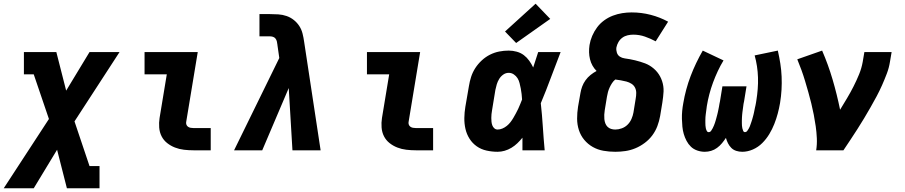

<svg xmlns="http://www.w3.org/2000/svg" viewBox="-62 -811 4882 1036"><path d="M-42 205 202 -169 120 -410H67V-530H242L295 -322L421 -530H583L340 -156L421 85H475V205H299L246 -3L120 205Z M982 0Q956 0 930.5 -3Q905 -6 882 -15Q859 -24 840 -39Q821 -54 810 -75.5Q799 -97 797 -123Q795 -149 799 -174L838 -410H718V-530H1005L943 -155Q941 -147 943.5 -139.5Q946 -132 952 -127.5Q958 -123 966 -121.5Q974 -120 982 -120H1075V0Z M1201 0 1445 -498 1435 -568V-569Q1435 -569 1435 -569Q1435 -569 1435 -569Q1434 -578 1432 -587Q1430 -596 1424.5 -603Q1419 -610 1410.5 -612.5Q1402 -615 1393 -615H1338V-735H1393Q1416 -735 1439.5 -733.5Q1463 -732 1484.5 -724.5Q1506 -717 1523.5 -703Q1541 -689 1553 -670.5Q1565 -652 1570.5 -630Q1576 -608 1579 -586L1668 0H1516L1496 -336L1353 0Z M2182 0Q2156 0 2130.5 -3Q2105 -6 2082 -15Q2059 -24 2040 -39Q2021 -54 2010 -75.5Q1999 -97 1997 -123Q1995 -149 1999 -174L2038 -410H1918V-530H2205L2143 -155Q2141 -147 2143.5 -139.5Q2146 -132 2152 -127.5Q2158 -123 2166 -121.5Q2174 -120 2182 -120H2275V0Z M2623 8Q2593 8 2563.5 1.5Q2534 -5 2510.5 -21.5Q2487 -38 2471.5 -62.5Q2456 -87 2449.5 -115.5Q2443 -144 2443.5 -174.5Q2444 -205 2449 -235L2468 -345Q2472 -371 2480 -396Q2488 -421 2502.5 -443.5Q2517 -466 2537.5 -485Q2558 -504 2582 -516Q2606 -528 2631.5 -533Q2657 -538 2683 -538Q2705 -538 2726.5 -532Q2748 -526 2764.5 -513.5Q2781 -501 2793.5 -483.5Q2806 -466 2815 -447Q2822 -468 2828.5 -488.5Q2835 -509 2842 -530H2963Q2936 -461 2910.5 -392Q2885 -323 2856 -254Q2863 -191 2867 -127.5Q2871 -64 2877 0H2757Q2757 -17 2757 -34Q2757 -51 2757 -68Q2744 -52 2729.5 -38Q2715 -24 2697.5 -13.5Q2680 -3 2661 2.5Q2642 8 2623 8ZM2623 -112Q2636 -112 2649 -117.5Q2662 -123 2673 -132Q2684 -141 2692.5 -152Q2701 -163 2708 -175Q2715 -187 2721.5 -199Q2728 -211 2734 -223.5Q2740 -236 2745 -249Q2750 -262 2755 -274Q2754 -289 2752.5 -304Q2751 -319 2748 -333.5Q2745 -348 2741.5 -362.5Q2738 -377 2730.5 -389Q2723 -401 2710.5 -409.5Q2698 -418 2683 -418Q2667 -418 2653.5 -408.5Q2640 -399 2631.5 -385Q2623 -371 2618.5 -356Q2614 -341 2611 -326L2593 -216Q2591 -205 2590 -195Q2589 -185 2589 -174.5Q2589 -164 2590 -154Q2591 -144 2594.5 -134.5Q2598 -125 2605.5 -118.5Q2613 -112 2623 -112ZM2723 -579 2663 -641 2828 -791 2907 -709Z M3258 8Q3225 8 3194 2.5Q3163 -3 3136.5 -18Q3110 -33 3090.5 -56.5Q3071 -80 3061.5 -109.5Q3052 -139 3052 -171Q3052 -203 3057 -235L3070 -309Q3073 -327 3079.5 -344.5Q3086 -362 3097.5 -378Q3109 -394 3124.5 -406.5Q3140 -419 3157 -428Q3144 -441 3135 -457Q3126 -473 3121.5 -491.5Q3117 -510 3116.5 -529Q3116 -548 3119 -568Q3123 -593 3133.5 -617.5Q3144 -642 3160 -663.5Q3176 -685 3198 -701Q3220 -717 3245 -726.5Q3270 -736 3295.5 -740Q3321 -744 3346 -744Q3399 -744 3449 -731Q3499 -718 3543 -694L3476 -588Q3448 -603 3418 -613.5Q3388 -624 3355 -624Q3340 -624 3324.5 -620.5Q3309 -617 3296 -607.5Q3283 -598 3275 -584Q3267 -570 3264 -555Q3262 -541 3266.5 -527Q3271 -513 3282.5 -505.5Q3294 -498 3308.5 -496Q3323 -494 3337 -491.5Q3351 -489 3365 -485.5Q3379 -482 3392.5 -478Q3406 -474 3419 -469Q3432 -464 3443.5 -457Q3455 -450 3465.5 -441Q3476 -432 3484.5 -421.5Q3493 -411 3499.5 -399Q3506 -387 3510.5 -373.5Q3515 -360 3517 -346Q3519 -332 3518.5 -317.5Q3518 -303 3516 -288Q3514 -273 3512 -258L3500 -185Q3495 -157 3485 -130.5Q3475 -104 3458 -81Q3441 -58 3417 -40Q3393 -22 3366.5 -11Q3340 0 3312.5 4Q3285 8 3258 8ZM3258 -112Q3275 -112 3293 -118.5Q3311 -125 3324.5 -138.5Q3338 -152 3345.5 -169.5Q3353 -187 3356 -204L3368 -278Q3371 -294 3371 -309.5Q3371 -325 3364.5 -338Q3358 -351 3345.5 -359Q3333 -367 3318 -371Q3303 -375 3288 -377.5Q3273 -380 3258 -382Q3248 -374 3240.5 -362.5Q3233 -351 3227.5 -339Q3222 -327 3218.5 -314.5Q3215 -302 3213 -289L3201 -216Q3199 -204 3198.5 -192Q3198 -180 3199 -168.5Q3200 -157 3204 -146Q3208 -135 3216 -127Q3224 -119 3235 -115.5Q3246 -112 3258 -112Z M3741 8Q3720 8 3700 1Q3680 -6 3666 -19.5Q3652 -33 3642.5 -51Q3633 -69 3627.5 -88Q3622 -107 3620 -127.5Q3618 -148 3617.5 -169.5Q3617 -191 3619 -212.5Q3621 -234 3625 -255Q3631 -291 3641 -328Q3651 -365 3664.5 -400.5Q3678 -436 3694.5 -470.5Q3711 -505 3730 -538L3842 -485Q3825 -457 3811 -427Q3797 -397 3785.5 -366Q3774 -335 3765.5 -302.5Q3757 -270 3752 -239Q3751 -231 3750 -223.5Q3749 -216 3748 -208.5Q3747 -201 3746 -193.5Q3745 -186 3744.5 -178.5Q3744 -171 3744 -163.5Q3744 -156 3744 -148.5Q3744 -141 3744.5 -133.5Q3745 -126 3746.5 -119Q3748 -112 3751.5 -105Q3755 -98 3762 -98Q3770 -98 3775 -105Q3780 -112 3783.5 -119Q3787 -126 3790 -133Q3793 -140 3795.5 -147.5Q3798 -155 3800 -162Q3802 -169 3804 -176.5Q3806 -184 3808 -191.5Q3810 -199 3811.5 -206Q3813 -213 3814.5 -220.5Q3816 -228 3817.5 -235.5Q3819 -243 3820 -250.5Q3821 -258 3823 -265L3836 -345H3966L3953 -265Q3951 -258 3950 -250.5Q3949 -243 3948 -235.5Q3947 -228 3946 -220.5Q3945 -213 3944 -206Q3943 -199 3942.5 -191.5Q3942 -184 3941.5 -176.5Q3941 -169 3941 -161.5Q3941 -154 3941 -147Q3941 -140 3941.5 -133Q3942 -126 3943.5 -119Q3945 -112 3948 -105Q3951 -98 3958 -98Q3965 -98 3969.5 -104Q3974 -110 3977.5 -116Q3981 -122 3983.5 -128Q3986 -134 3988 -140.5Q3990 -147 3992.5 -153.5Q3995 -160 3996.5 -166Q3998 -172 4000 -178.5Q4002 -185 4003.5 -191.5Q4005 -198 4006.5 -204.5Q4008 -211 4009 -217Q4010 -223 4011.5 -229.5Q4013 -236 4014.5 -242.5Q4016 -249 4017 -255.5Q4018 -262 4019 -268Q4024 -299 4026.5 -330.5Q4029 -362 4028 -393Q4027 -424 4022.5 -453.5Q4018 -483 4010 -512L4135 -538Q4143 -503 4148.5 -468Q4154 -433 4155.5 -397.5Q4157 -362 4155 -327Q4153 -292 4147 -255Q4142 -226 4134.5 -198Q4127 -170 4116 -142Q4105 -114 4089 -87.5Q4073 -61 4051 -39Q4029 -17 4000.5 -4.5Q3972 8 3943 8Q3926 8 3910.5 3Q3895 -2 3884 -13Q3873 -24 3866 -38Q3859 -52 3855 -67Q3845 -52 3833.5 -38Q3822 -24 3807 -13Q3792 -2 3775 3Q3758 8 3741 8Z M4342 0Q4347 -32 4345.5 -65Q4344 -98 4339.5 -129.5Q4335 -161 4329 -192Q4323 -223 4315.5 -253.5Q4308 -284 4299.5 -314Q4291 -344 4282 -374Q4273 -404 4262.5 -433Q4252 -462 4240 -491L4374 -538Q4407 -462 4430.5 -382Q4454 -302 4471 -219Q4490 -250 4508.5 -281Q4527 -312 4543.5 -344.5Q4560 -377 4573.5 -410Q4587 -443 4593 -477L4602 -530H4749L4740 -477Q4735 -445 4723 -413.5Q4711 -382 4697.5 -351.5Q4684 -321 4668 -291Q4652 -261 4635 -231.5Q4618 -202 4600.5 -172.5Q4583 -143 4564.5 -114.5Q4546 -86 4527 -57Q4508 -28 4489 0Z"/></svg>

Font: Iosevka Slab HvExObl
Style: Regular
Weight: 900
Width: 7
Italic angle: -9°
Monospace: yes
Designer: Belleve Invis
Foundry: Belleve Invis
Version: Version 11.1.1; ttfautohint (v1.8.3)